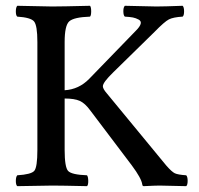

<svg xmlns="http://www.w3.org/2000/svg" viewBox="-20 -635 680 657"><path d="M201.2 -122.1Q201.2 -63 213.1 -50Q225.1 -37.1 277.8 -35.2Q281.7 -30.3 282 -16.1Q282.2 -2 277.8 2Q189.9 0 159.2 0Q129.4 0 39.1 2Q34.2 -2 34.2 -15.9Q34.2 -29.8 39.1 -35.2Q86.9 -38.1 97.4 -50.5Q107.9 -63 107.9 -122.1V-491.2Q107.9 -548.3 96.4 -561.8Q85 -575.2 39.1 -578.1Q34.2 -582 34.2 -595.9Q34.2 -609.9 39.1 -615.2Q127 -613.3 158.2 -612.8Q190.4 -612.8 288.1 -615.2Q292 -610.4 292 -596.2Q292 -582 288.1 -578.1Q232.9 -576.2 217 -562Q201.2 -547.9 201.2 -491.2V-326.2Q250 -329.1 285.2 -365.2L444.8 -529.8Q459 -543.9 461.4 -553.5Q463.9 -563 454.3 -568.1Q444.8 -573.2 434.8 -575.2Q424.8 -577.1 407.2 -578.1Q402.3 -582 402.1 -595.9Q401.9 -609.9 407.2 -615.2Q487.3 -613.3 515.1 -612.8Q541 -612.8 605 -615.2Q609.9 -610.4 609.9 -596.2Q609.9 -582 605 -578.1Q572.8 -576.2 557.9 -568.6Q543 -561 508.8 -525.9L367.2 -387.2Q332 -353 332 -339.8Q332 -331.1 345.2 -315.9L548.8 -68.8Q567.9 -46.9 578.4 -42Q588.9 -37.1 617.2 -35.2Q622.1 -30.3 622.1 -16.1Q622.1 -2 617.2 2Q547.4 0 525.9 0Q511.7 0 472.2 2Q467.3 2 466.8 -3.9Q463.9 -24.9 431.2 -68.8L289.1 -256.8Q271 -281.7 252.9 -289.8Q234.9 -297.9 201.2 -297.9Z"/></svg>

Font: Linux Libertine Mono
Style: Mono
Weight: 400
Designer: Philipp H. Poll
Foundry: Philipp H. Poll
Version: Version 5.1.7 ; ttfautohint (v0.9)